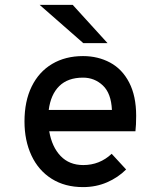

<svg xmlns="http://www.w3.org/2000/svg" viewBox="-20 -752 656 784"><path d="M533 -216H181Q192 -152 227.5 -115Q263 -78 320 -78Q387 -78 436 -124L495 -60Q462 -27 417 -7.5Q372 12 319 12Q245 12 191 -22Q137 -56 108.5 -117Q80 -178 80 -256Q80 -339 109.5 -399Q139 -459 193 -491Q247 -523 319 -523Q380 -523 429.5 -496.5Q479 -470 507.5 -415Q536 -360 536 -279Q536 -241 533 -216ZM437 -303Q434 -371 400 -403Q366 -435 319 -435Q257 -435 222 -400.5Q187 -366 179 -303ZM142 -732H277L419 -576H320Z"/></svg>

Font: Overpass Mono Light
Style: Bold
Weight: 600
Monospace: yes
Designer: Delve Withrington, Dave Bailey
Foundry: Delve Fonts
Version: Version 1.000;DELV;Overpass